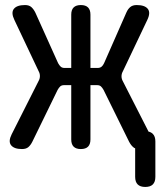

<svg xmlns="http://www.w3.org/2000/svg" viewBox="-20 -580 640 760"><path d="M108 -19Q101 -5 92 2.5Q83 10 67 10Q36 10 24 -5Q12 -20 26 -48L133 -260Q138 -269 138 -279Q138 -289 133 -298L37 -501Q23 -530 35 -545Q47 -560 79 -560Q95 -560 104 -552Q113 -544 120 -530L210 -330Q215 -321 220.5 -316Q226 -311 236 -311H262V-522Q262 -541 271.5 -550.5Q281 -560 300 -560Q319 -560 328.5 -550.5Q338 -541 338 -522V-311H366Q376 -311 382 -316Q388 -321 392 -330L480 -530Q486 -544 495.5 -552Q505 -560 521 -560Q553 -560 565 -545Q577 -530 563 -501L466 -297Q461 -288 461 -278Q461 -268 466 -259L568 -59Q578 -57 585 -50Q595 -40 595 -20V120Q595 140 585 150Q575 160 555 160Q535 160 525 150Q515 140 515 120V7Q511 6 508 3Q499 -4 491 -19L390 -224Q385 -233 379.5 -238Q374 -243 364 -243H338V-28Q338 -9 328.5 0.5Q319 10 300 10Q281 10 271.5 0.5Q262 -9 262 -28V-243H234Q224 -243 218.5 -238Q213 -233 208 -224Z"/></svg>

Font: Maple Mono Normal
Style: Regular
Weight: 400
Monospace: yes
Designer: subframe7536
Version: Version 7.000